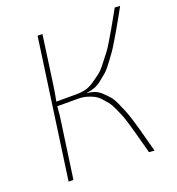

<svg xmlns="http://www.w3.org/2000/svg" viewBox="-127 -793 825 897"><g transform="rotate(-20 285.5 -345.0)"><path d="M286 -361 284 -359Q304 -358 322 -351Q340 -344 355 -329.5Q370 -315 382 -301.5Q394 -288 405.5 -262.5Q417 -237 424.5 -219Q432 -201 442.5 -167.5Q453 -134 458 -114.5Q463 -95 473.5 -56.5Q484 -18 489 1L462 -1Q457 -20 447.5 -55.5Q438 -91 433 -109Q428 -127 419 -157.5Q410 -188 403.5 -204Q397 -220 386 -244Q375 -268 365 -280.5Q355 -293 341 -308Q327 -323 312 -330.5Q297 -338 278 -343.5Q259 -349 237 -349H133Q130 -305 123 -262L86 0H62L159 -690H183L150 -453Q145 -415 136 -371H238Q261 -371 282.5 -376.5Q304 -382 325.5 -397Q347 -412 363 -424Q379 -436 400 -463.5Q421 -491 432.5 -505Q444 -519 465.5 -555.5Q487 -592 494.5 -605Q502 -618 525 -659Q537 -680 543 -691L569 -689Q565 -681 543 -642Q521 -603 514 -591Q507 -579 486.5 -544.5Q466 -510 456 -496.5Q446 -483 426.5 -456.5Q407 -430 393 -418Q379 -406 360 -391Q341 -376 323 -369.5Q305 -363 286 -361Z"/></g></svg>

Font: Exo 2.0 Thin
Style: Italic
Weight: 250
Italic angle: -8°
Designer: Natanael Gama
Version: Version 1.001;PS 001.001;hotconv 1.0.70;makeotf.lib2.5.58329